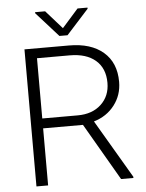

<svg xmlns="http://www.w3.org/2000/svg" viewBox="-60 -945 754 992"><g transform="rotate(-5 317.5 -448.5)"><path d="M355.5 -295.9H148.9V0H88.4V-710.9H319.3Q433.1 -710.9 497.1 -655.8Q561 -600.6 561 -501.5Q561 -433.1 521 -380.9Q481 -328.6 413.6 -308.6L591.3 -6.3V0H527.3ZM148.9 -347.2H333Q408.7 -347.2 454.6 -390.1Q500.5 -433.1 500.5 -501.5Q500.5 -576.7 452.6 -618.2Q404.8 -659.7 318.4 -659.7H148.9ZM295.9 -802.7 379.9 -897.5H431.6V-891.6L316.4 -764.2H274.4L159.7 -892.1V-897.5H211.9Z"/></g></svg>

Font: RobotoInd Light
Style: Regular
Weight: 300
Designer: Google
Version: Version 2.001151; 2014